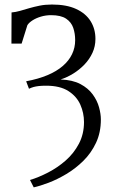

<svg xmlns="http://www.w3.org/2000/svg" viewBox="-20 -587 500 848"><path d="M129 240.5 112.5 208Q150.5 196.5 192.2 175Q234 153.5 270 122Q306 90.5 328.5 47.8Q351 5 351 -48Q351 -88 334.8 -124.8Q318.5 -161.5 281.8 -185Q245 -208.5 184 -208.5Q164.5 -208.5 151.5 -207Q138.5 -205.5 128.5 -202.8Q118.5 -200 108 -195L95.5 -228Q149 -238 189.5 -255Q230 -272 257.2 -295.5Q284.5 -319 298.2 -347.8Q312 -376.5 312 -409.5Q312 -439 303.5 -464Q295 -489 272 -504.5Q249 -520 205.5 -520Q182 -520 160.5 -513.5Q139 -507 123.5 -497Q108 -487 101 -476L75.5 -394.5H30.5L31 -532Q49.5 -533.5 68.5 -539Q87.5 -544.5 109 -550.8Q130.5 -557 155 -562Q179.5 -567 209.5 -567Q273.5 -567 316 -547.5Q358.5 -528 380 -493.8Q401.5 -459.5 401.5 -415Q401.5 -382.5 388.5 -354Q375.5 -325.5 353.2 -302.2Q331 -279 303.5 -262Q276 -245 247.5 -236Q300.5 -234 335 -215.8Q369.5 -197.5 389.5 -170Q409.5 -142.5 417.5 -113Q425.5 -83.5 425.5 -59.5Q425.5 -1.5 404 44Q382.5 89.5 348 123.5Q313.5 157.5 273.2 181.5Q233 205.5 194.8 220Q156.5 234.5 129 240.5Z"/></svg>

Font: Merriweather 28pt Light
Style: Regular
Weight: 300
Version: Version 2.100